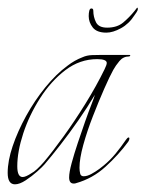

<svg xmlns="http://www.w3.org/2000/svg" viewBox="-24 -468 379 500"><path d="M15 12Q-4 12 -4 -18Q-4 -49 9 -87.5Q22 -126 44 -166Q66 -206 94 -240.5Q122 -275 152 -297Q170 -311 191 -319Q202 -324 215.5 -324.5Q229 -325 242 -325H313Q316 -325 315 -323Q314 -321 312 -321Q297 -321 287 -309Q277 -297 271 -286Q262 -270 247.5 -237Q233 -204 218 -165.5Q203 -127 193 -91Q183 -55 183 -31Q183 -23 185 -15Q187 -9 194 -9Q203 -9 214 -15Q225 -21 234.5 -28Q244 -35 246 -37Q263 -51 277 -68Q291 -85 304 -104Q308 -110 311 -110Q313 -110 313 -107Q313 -104 310 -99Q285 -65 251 -34Q217 -3 174 9Q172 10 168 10Q156 10 156 -6Q156 -19 162.5 -43Q169 -67 178.5 -95.5Q188 -124 197.5 -151Q207 -178 214.5 -197Q222 -216 223 -221Q204 -189 180 -154.5Q156 -120 133 -90.5Q110 -61 92 -40Q87 -34 73 -21.5Q59 -9 43 1.5Q27 12 15 12ZM35 -7Q43 -7 58 -17Q70 -23 91 -47Q112 -72 141 -112Q170 -152 198.5 -198Q227 -244 248 -287Q254 -299 254 -304Q254 -314 229 -314Q184 -314 146.5 -285.5Q109 -257 80.5 -212.5Q52 -168 36.5 -120.5Q21 -73 21 -35Q21 -7 35 -7ZM253 -383Q228 -383 217.5 -396.5Q207 -410 207 -426Q207 -434 208.5 -440Q210 -446 214 -446Q219 -446 219 -440Q219 -424 226 -410Q233 -396 255 -396Q281 -396 297 -409.5Q313 -423 326 -439Q333 -448 333 -448Q335 -448 335 -445Q335 -441 331.5 -436Q328 -431 326 -428Q312 -406 291 -394.5Q270 -383 253 -383Z"/></svg>

Font: Explora
Style: Regular
Weight: 400
Designer: Robert E. Leuschke
Foundry: Robert E. Leuschke
Version: Version 1.010